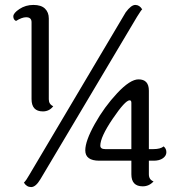

<svg xmlns="http://www.w3.org/2000/svg" viewBox="-20 -751 711 779"><path d="M108 -349V-661Q108 -681 86 -681Q69 -681 45 -666Q34 -671 34 -684.5Q34 -698 59 -714.5Q84 -731 115.5 -731Q147 -731 162.5 -716Q178 -701 178 -676V-348Q178 -328 196 -320Q180 -299 154 -299Q108 -299 108 -349ZM490 -701Q512 -731 529 -731Q546 -731 557 -713Q554 -712 536 -683L144 -24Q125 8 106.5 8Q88 8 77 -10Q87 -20 98 -40ZM407 -146H513V-334Q513 -344 506 -344Q488 -344 437.5 -269.5Q387 -195 387 -160Q387 -146 407 -146ZM584 -146H602Q631 -146 644 -157Q655 -148 655 -133.5Q655 -119 641 -109Q627 -99 604 -99H584V-44Q584 -22 603 -15Q585 5 559 5Q513 5 513 -44V-99H383Q326 -99 326 -141Q326 -179 364.5 -248Q403 -317 455.5 -373Q508 -429 542 -429Q584 -429 584 -383Z"/></svg>

Font: Laila Medium
Style: Regular
Weight: 500
Designer: Hitesh Malaviya
Foundry: Indian Type Foundry
Version: Version 1.302;PS 1.0;hotconv 1.0.78;makeotf.lib2.5.61930; tt